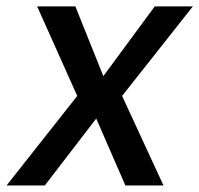

<svg xmlns="http://www.w3.org/2000/svg" viewBox="-29 -565 607 585"><path d="M200.6 -545.5H84.2L206.3 -272.7L-8.9 0H107.6L264.2 -203.8L353 0H469.1L343 -272.7L558.6 -545.5H442.5L285.9 -333.1Z"/></svg>

Font: Margiela Sans Medium
Style: Italic
Weight: 500
Italic angle: -9.39999°
Designer: Stefan Endress, Andreas Faust
Version: Version 1.100;FEAKit 1.0